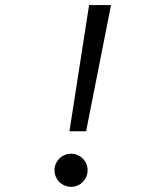

<svg xmlns="http://www.w3.org/2000/svg" viewBox="-20 -718 626 748"><path d="M250.5 -206.5H315.4L412.6 -698.2H327.1ZM256.8 9.8C292.5 9.8 321.3 -19 321.3 -54.7C321.3 -90.3 292.5 -119.1 256.8 -119.1C221.2 -119.1 192.4 -90.3 192.4 -54.7C192.4 -19 221.2 9.8 256.8 9.8Z"/></svg>

Font: Cascadia Mono SemiLight
Style: Italic
Weight: 350
Italic angle: -10°
Monospace: yes
Designer: Aaron Bell
Foundry: Saja Typeworks
Version: Version 2404.023